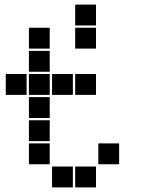

<svg xmlns="http://www.w3.org/2000/svg" viewBox="-20 -815 640 830"><path d="M306 -795Q305 -795 305 -795Q305 -795 305 -794V-706Q305 -705 305 -705Q305 -705 306 -705H394Q395 -705 395 -705Q395 -705 395 -706V-794Q395 -795 395 -795Q395 -795 394 -795ZM106 -695Q105 -695 105 -695Q105 -695 105 -694V-606Q105 -605 105 -605Q105 -605 106 -605H194Q195 -605 195 -605Q195 -605 195 -606V-694Q195 -695 195 -695Q195 -695 194 -695ZM306 -695Q305 -695 305 -695Q305 -695 305 -694V-606Q305 -605 305 -605Q305 -605 306 -605H394Q395 -605 395 -605Q395 -605 395 -606V-694Q395 -695 395 -695Q395 -695 394 -695ZM106 -595Q105 -595 105 -595Q105 -595 105 -594V-506Q105 -505 105 -505Q105 -505 106 -505H194Q195 -505 195 -505Q195 -505 195 -506V-594Q195 -595 195 -595Q195 -595 194 -595ZM6 -495Q5 -495 5 -495Q5 -495 5 -494V-406Q5 -405 5 -405Q5 -405 6 -405H94Q95 -405 95 -405Q95 -405 95 -406V-494Q95 -495 95 -495Q95 -495 94 -495ZM106 -495Q105 -495 105 -495Q105 -495 105 -494V-406Q105 -405 105 -405Q105 -405 106 -405H194Q195 -405 195 -405Q195 -405 195 -406V-494Q195 -495 195 -495Q195 -495 194 -495ZM206 -495Q205 -495 205 -495Q205 -495 205 -494V-406Q205 -405 205 -405Q205 -405 206 -405H294Q295 -405 295 -405Q295 -405 295 -406V-494Q295 -495 295 -495Q295 -495 294 -495ZM306 -495Q305 -495 305 -495Q305 -495 305 -494V-406Q305 -405 305 -405Q305 -405 306 -405H394Q395 -405 395 -405Q395 -405 395 -406V-494Q395 -495 395 -495Q395 -495 394 -495ZM106 -395Q105 -395 105 -395Q105 -395 105 -394V-306Q105 -305 105 -305Q105 -305 106 -305H194Q195 -305 195 -305Q195 -305 195 -306V-394Q195 -395 195 -395Q195 -395 194 -395ZM106 -295Q105 -295 105 -295Q105 -295 105 -294V-206Q105 -205 105 -205Q105 -205 106 -205H194Q195 -205 195 -205Q195 -205 195 -206V-294Q195 -295 195 -295Q195 -295 194 -295ZM106 -195Q105 -195 105 -195Q105 -195 105 -194V-106Q105 -105 105 -105Q105 -105 106 -105H194Q195 -105 195 -105Q195 -105 195 -106V-194Q195 -195 195 -195Q195 -195 194 -195ZM406 -195Q405 -195 405 -195Q405 -195 405 -194V-106Q405 -105 405 -105Q405 -105 406 -105H494Q495 -105 495 -105Q495 -105 495 -106V-194Q495 -195 495 -195Q495 -195 494 -195ZM206 -95Q205 -95 205 -95Q205 -95 205 -94V-6Q205 -5 205 -5Q205 -5 206 -5H294Q295 -5 295 -5Q295 -5 295 -6V-94Q295 -95 295 -95Q295 -95 294 -95ZM306 -95Q305 -95 305 -95Q305 -95 305 -94V-6Q305 -5 305 -5Q305 -5 306 -5H394Q395 -5 395 -5Q395 -5 395 -6V-94Q395 -95 395 -95Q395 -95 394 -95Z"/></svg>

Font: Doto Black
Style: Regular
Weight: 900
Version: Version 1.000